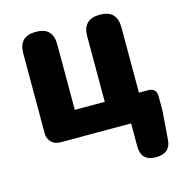

<svg xmlns="http://www.w3.org/2000/svg" viewBox="-112 -669 910 966"><g transform="rotate(-15 343.0 -186.0)"><path d="M583 197Q505 197 505 121V0H288H137Q108 0 90 -18Q72 -36 72 -65V-481Q72 -569 161 -569Q249 -569 249 -481V-139H405V-480Q405 -569 494 -569Q583 -569 583 -480V-139H632Q652 -139 663 -128Q674 -117 674 -97V-22L663 125Q659 197 583 197Z"/></g></svg>

Font: GenSenRounded TW H
Style: Regular
Weight: 900
Version: Version 1.501;PS 1;hotconv 16.6.51;makeotf.lib2.5.65220